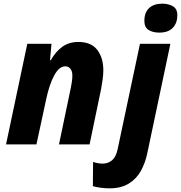

<svg xmlns="http://www.w3.org/2000/svg" viewBox="-20 -788 988 1048"><path d="M13 0 129 -549H261L253 -459H257Q284 -507 320.5 -533Q357 -559 408 -559Q478 -559 511 -515.5Q544 -472 544 -405Q544 -382 540.5 -355.5Q537 -329 532 -303L469 0H302L367 -311Q370 -326 372.5 -343.5Q375 -361 375 -375Q375 -400 364 -413Q353 -426 336 -426Q303 -426 276 -376.5Q249 -327 232 -246L179 0ZM849 -610Q814 -610 791 -624.5Q768 -639 768 -674Q768 -720 794 -744Q820 -768 866 -768Q899 -768 923.5 -754Q948 -740 948 -705Q948 -663 923.5 -636.5Q899 -610 849 -610ZM577 240Q554 240 528 236.5Q502 233 487 228L488 96Q504 101 516 103Q528 105 541 105Q570 105 591.5 87Q613 69 622 27L744 -549H910L783 53Q772 103 748.5 145.5Q725 188 683 214Q641 240 577 240Z"/></svg>

Font: Noto Sans Disp ExtBd
Style: Italic
Weight: 800
Italic angle: -12°
Designer: Monotype Design Team
Foundry: Monotype Imaging Inc.
Version: Version 2.000;GOOG;noto-source:20170915:90ef993387c0